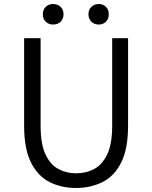

<svg xmlns="http://www.w3.org/2000/svg" viewBox="-20 -922 756 955"><path d="M358 13Q286 13 227.5 -16Q169 -45 134.5 -113Q100 -181 100 -297V-732H182V-296Q182 -206 206 -154.5Q230 -103 270 -81.5Q310 -60 358 -60Q408 -60 448.5 -81.5Q489 -103 513.5 -154.5Q538 -206 538 -296V-732H617V-297Q617 -181 582.5 -113Q548 -45 489 -16Q430 13 358 13ZM244 -800Q222 -800 207.5 -814Q193 -828 193 -851Q193 -874 207.5 -888Q222 -902 244 -902Q267 -902 281.5 -888Q296 -874 296 -851Q296 -828 281.5 -814Q267 -800 244 -800ZM471 -800Q449 -800 434.5 -814Q420 -828 420 -851Q420 -874 434.5 -888Q449 -902 471 -902Q493 -902 507 -888Q521 -874 521 -851Q521 -828 507 -814Q493 -800 471 -800Z"/></svg>

Font: Source Han Sans SC Normal
Style: Regular
Weight: 350
Designer: Ryoko NISHIZUKA 西塚涼子 (kana, bopomofo & ideographs); Paul D. Hunt (Latin, Greek & Cyrillic); Sandoll Communications 산돌커뮤니
Foundry: Adobe
Version: Version 2.004;hotconv 1.0.118;makeotfexe 2.5.65603